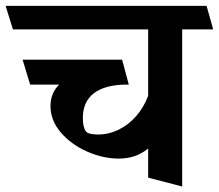

<svg xmlns="http://www.w3.org/2000/svg" viewBox="-45 -600 763 669"><path d="M589.8 -497.6V49.8L471.2 19V-82.5Q448.2 -64 423.3 -55.7Q398.4 -47.4 369.1 -47.4Q314 -47.4 258.3 -72Q202.6 -96.7 166.7 -138.7Q130.9 -180.7 130.9 -230.5Q130.9 -275.4 161.1 -305.2H60.1L33.7 -392.1H380.4L403.8 -305.2H394.5Q320.8 -304.7 282.2 -275.1Q243.7 -245.6 243.7 -189Q243.7 -171.4 247.1 -158.4Q250.5 -145.5 256.3 -140.1Q260.7 -135.7 271.7 -133.5Q282.7 -131.3 296.4 -131.3Q333.5 -131.3 367.9 -147.9Q402.3 -164.6 429.2 -195.1Q456.1 -225.6 471.2 -266.1V-497.6H0L-25.4 -579.6H674.8L697.8 -497.6Z"/></svg>

Font: Vesper Libre
Style: Bold
Weight: 700
Designer: Robert Keller & Kimya Gandhi
Foundry: Mota Italic
Version: Version 1.058